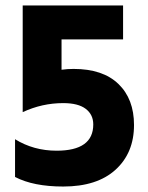

<svg xmlns="http://www.w3.org/2000/svg" viewBox="-20 -676 540 702"><path d="M205 -532V-421Q227 -424 249 -424Q356 -424 413 -369Q470 -314 470 -219Q470 -117 402.5 -55.5Q335 6 211 6Q102 6 35 -29V-167Q103 -125 187 -125Q321 -125 321 -221Q321 -257 293.5 -278Q266 -299 211 -299Q134 -299 63 -266V-656H430V-532Z"/></svg>

Font: Hind Bold
Style: Regular
Weight: 700
Designer: Manushi Parikh, Satya Rajpurohit
Foundry: Indian Type Foundry
Version: Version 1.201;PS 1.0;hotconv 1.0.78;makeotf.lib2.5.61930; tt